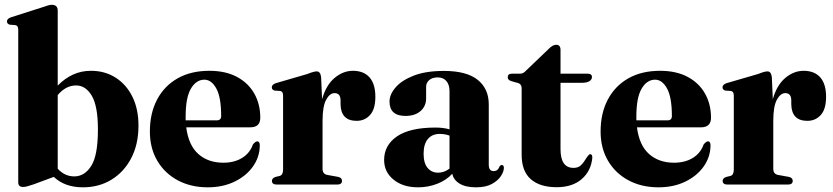

<svg xmlns="http://www.w3.org/2000/svg" viewBox="-20 -769 3472 800"><path d="M220.5 -725V-412.5Q250 -442.5 284.2 -458.2Q318.5 -474 359.5 -474Q417 -474 461.8 -445.5Q506.5 -417 531.8 -365.8Q557 -314.5 557 -245.5Q557 -168 526.8 -110Q496.5 -52 444.2 -20.2Q392 11.5 325.5 11.5Q250 11.5 204 -32L120.5 -1Q101 5.5 92.2 7.8Q83.5 10 76 10Q56 10 56 -9.5V-646Q56 -662.5 43.5 -664.5L21.5 -666Q9 -669 9 -680Q9 -691 26 -697L157.5 -739Q184.5 -749 195.5 -749Q220.5 -749 220.5 -725ZM297 -413Q254.5 -413 220.5 -373V-66Q249.5 -34 289.5 -34Q332.5 -34 360.2 -77.8Q388 -121.5 388 -229.5Q388 -327 362.5 -370Q337 -413 297 -413Z M1064.5 -278.5Q1064.5 -238.5 1023 -238.5H756Q765.5 -163.5 806.5 -127.2Q847.5 -91 910.5 -91Q956 -91 988.5 -110.8Q1021 -130.5 1034 -167.5Q1045 -180 1051.5 -180Q1063 -180 1062.5 -161.5Q1061.5 -113.5 1033.2 -74.2Q1005 -35 956.5 -11.8Q908 11.5 845.5 11.5Q775.5 11.5 721 -17.5Q666.5 -46.5 635.5 -99Q604.5 -151.5 604.5 -221Q604.5 -297 634.5 -354Q664.5 -411 720 -442.5Q775.5 -474 852.5 -474Q919.5 -474 967 -448.8Q1014.5 -423.5 1039.5 -379.2Q1064.5 -335 1064.5 -278.5ZM753.5 -283.5Q753.5 -275.5 753.5 -267.5H883Q901.5 -267.5 901.5 -285.5Q901.5 -364 881.2 -400.5Q861 -437 831.5 -437Q797.5 -437 775.5 -399.8Q753.5 -362.5 753.5 -283.5Z M1318 -447.5 1322 -355.5Q1338.5 -414.5 1374 -444.2Q1409.5 -474 1450.5 -474Q1495.5 -474 1519.8 -446.5Q1544 -419 1544 -365.5Q1544 -314.5 1522 -290Q1500 -265.5 1466 -265.5Q1400.5 -265.5 1399 -334V-352.5Q1398 -381 1374 -381Q1354 -381 1339 -353.5Q1324 -326 1324 -266V-65.5Q1324 -43.5 1344.5 -40L1389 -32Q1405 -28.5 1405 -15.5Q1405 0 1385 0H1133.5Q1113 0 1113 -15.5Q1113 -26 1127 -31.5L1145.5 -36Q1159.5 -40 1159.5 -62.5V-370.5Q1159.5 -388 1147.5 -390L1124.5 -391.5Q1112.5 -394.5 1112.5 -405.5Q1112.5 -416.5 1129.5 -422.5L1260 -460.5Q1278 -467.5 1286.2 -469.5Q1294.5 -471.5 1300 -471.5Q1315 -471.5 1318 -447.5Z M1580.5 -102.5Q1580.5 -164 1634.2 -200.8Q1688 -237.5 1795 -237.5Q1828 -237.5 1853 -230V-389Q1853 -416 1840 -431.2Q1827 -446.5 1804 -446.5Q1781 -446.5 1768.2 -435.2Q1755.5 -424 1755.5 -407.5V-359.5Q1755.5 -326.5 1732.2 -306.2Q1709 -286 1669.5 -286Q1603 -286 1603 -346Q1603 -375.5 1628.5 -405Q1654 -434.5 1704.2 -454Q1754.5 -473.5 1829.5 -473.5Q1924 -473.5 1970.2 -436.5Q2016.5 -399.5 2016.5 -334V-82.5Q2016.5 -56 2037 -56Q2054.5 -56 2061.5 -75.5Q2065.5 -81.5 2070.5 -81.5Q2079.5 -81.5 2079.5 -69.5Q2079.5 -54.5 2067.2 -35.5Q2055 -16.5 2029.5 -2.5Q2004 11.5 1963.5 11.5Q1920 11.5 1894.8 -4Q1869.5 -19.5 1864.5 -45Q1839 -17.5 1801.2 -3Q1763.5 11.5 1722 11.5Q1659 11.5 1619.8 -20.5Q1580.5 -52.5 1580.5 -102.5ZM1745 -128.5Q1745 -89 1761.8 -69.2Q1778.5 -49.5 1805 -49.5Q1831 -49.5 1853 -66.5V-204Q1834 -211 1812 -211Q1780.5 -211 1762.8 -189.8Q1745 -168.5 1745 -128.5Z M2139 -423 2110 -431Q2095.5 -436 2095.5 -446.5Q2095.5 -462 2113 -462H2148Q2160.5 -462 2172.5 -475.5L2265 -564Q2282.5 -582.5 2297.5 -582.5Q2315.5 -582.5 2315.5 -561V-462H2428Q2446.5 -462 2446.5 -448Q2446.5 -438 2436.2 -431Q2426 -424 2404 -424H2315.5V-147.5Q2315.5 -69.5 2369.5 -69.5Q2388.5 -69.5 2399.2 -79.2Q2410 -89 2417.8 -102.2Q2425.5 -115.5 2435 -125.5Q2448.5 -129.5 2448 -111.5Q2442.5 -56 2403.5 -22.5Q2364.5 11 2299.5 11Q2229.5 11 2191.5 -22.5Q2153.5 -56 2153.5 -124.5V-402Q2153.5 -418 2139 -423Z M2942.5 -278.5Q2942.5 -238.5 2901 -238.5H2634Q2643.5 -163.5 2684.5 -127.2Q2725.5 -91 2788.5 -91Q2834 -91 2866.5 -110.8Q2899 -130.5 2912 -167.5Q2923 -180 2929.5 -180Q2941 -180 2940.5 -161.5Q2939.5 -113.5 2911.2 -74.2Q2883 -35 2834.5 -11.8Q2786 11.5 2723.5 11.5Q2653.5 11.5 2599 -17.5Q2544.5 -46.5 2513.5 -99Q2482.5 -151.5 2482.5 -221Q2482.5 -297 2512.5 -354Q2542.5 -411 2598 -442.5Q2653.5 -474 2730.5 -474Q2797.5 -474 2845 -448.8Q2892.5 -423.5 2917.5 -379.2Q2942.5 -335 2942.5 -278.5ZM2631.5 -283.5Q2631.5 -275.5 2631.5 -267.5H2761Q2779.5 -267.5 2779.5 -285.5Q2779.5 -364 2759.2 -400.5Q2739 -437 2709.5 -437Q2675.5 -437 2653.5 -399.8Q2631.5 -362.5 2631.5 -283.5Z M3196 -447.5 3200 -355.5Q3216.5 -414.5 3252 -444.2Q3287.5 -474 3328.5 -474Q3373.5 -474 3397.8 -446.5Q3422 -419 3422 -365.5Q3422 -314.5 3400 -290Q3378 -265.5 3344 -265.5Q3278.5 -265.5 3277 -334V-352.5Q3276 -381 3252 -381Q3232 -381 3217 -353.5Q3202 -326 3202 -266V-65.5Q3202 -43.5 3222.5 -40L3267 -32Q3283 -28.5 3283 -15.5Q3283 0 3263 0H3011.5Q2991 0 2991 -15.5Q2991 -26 3005 -31.5L3023.5 -36Q3037.5 -40 3037.5 -62.5V-370.5Q3037.5 -388 3025.5 -390L3002.5 -391.5Q2990.5 -394.5 2990.5 -405.5Q2990.5 -416.5 3007.5 -422.5L3138 -460.5Q3156 -467.5 3164.2 -469.5Q3172.5 -471.5 3178 -471.5Q3193 -471.5 3196 -447.5Z"/></svg>

Font: Fraunces 72pt S000
Style: Bold
Weight: 700
Version: Version 1.000; ttfautohint (v1.8.3)